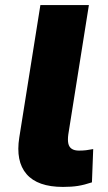

<svg xmlns="http://www.w3.org/2000/svg" viewBox="-20 -725 426 756"><path d="M228 11Q128 11 84.5 -39.5Q41 -90 56 -184L139 -705H330L249 -196Q246 -174 249 -160Q252 -146 262.5 -139Q273 -132 291 -132Q306 -132 319 -133.5Q332 -135 347 -138L342 -7Q312 3 287 7Q262 11 228 11Z"/></svg>

Font: Nunito Sans 7pt Black
Style: Italic
Weight: 900
Italic angle: -9°
Version: Version 3.101;gftools[0.9.27]